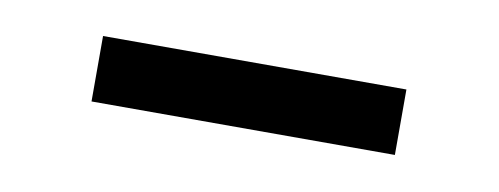

<svg xmlns="http://www.w3.org/2000/svg" viewBox="-25 -363 473 182"><g transform="rotate(10 211.0 -272.5)"><path d="M65 -241V-304H357V-241Z"/></g></svg>

Font: Raleway-v4020
Style: Regular
Weight: 400
Designer: Matt McInerney, Pablo Impallari, Rodrigo Fuenzalida
Foundry: Matt McInerney, Pablo Impallari, Rodrigo Fuenzalida
Version: Version 4.020;PS 004.020;hotconv 1.0.88;makeotf.lib2.5.64775